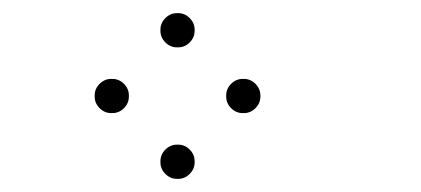

<svg xmlns="http://www.w3.org/2000/svg" viewBox="-20 -696 640 292"><path d="M249 -676Q239 -676 231.5 -668.5Q224 -661 224 -651V-649Q224 -639 231.5 -631.5Q239 -624 249 -624H251Q261 -624 268.5 -631.5Q276 -639 276 -649V-651Q276 -661 268.5 -668.5Q261 -676 251 -676ZM149 -576Q139 -576 131.5 -568.5Q124 -561 124 -551V-549Q124 -539 131.5 -531.5Q139 -524 149 -524H151Q161 -524 168.5 -531.5Q176 -539 176 -549V-551Q176 -561 168.5 -568.5Q161 -576 151 -576ZM349 -576Q339 -576 331.5 -568.5Q324 -561 324 -551V-549Q324 -539 331.5 -531.5Q339 -524 349 -524H351Q361 -524 368.5 -531.5Q376 -539 376 -549V-551Q376 -561 368.5 -568.5Q361 -576 351 -576ZM249 -476Q239 -476 231.5 -468.5Q224 -461 224 -451V-449Q224 -439 231.5 -431.5Q239 -424 249 -424H251Q261 -424 268.5 -431.5Q276 -439 276 -449V-451Q276 -461 268.5 -468.5Q261 -476 251 -476Z"/></svg>

Font: Doto Rounded
Style: Regular
Weight: 400
Monospace: yes
Version: Version 1.000